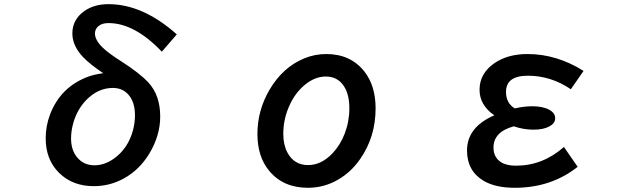

<svg xmlns="http://www.w3.org/2000/svg" viewBox="-20 -850 3040 921"><path d="M828.1 -685.1 756.3 -602.1Q625.5 -739.3 500.5 -739.3Q469.2 -739.3 452.1 -724.6Q435.5 -710.4 435.5 -689.5Q435.5 -658.7 470.2 -624Q497.1 -596.7 564 -554.2Q649.4 -499.5 690.9 -455.1Q748.5 -394 748.5 -290.5Q748.5 -198.7 694.8 -110.8Q647.5 -34.2 573.7 6.3Q506.8 43 429.7 43Q328.1 43 263.2 -21Q199.2 -84.5 199.2 -186.5Q199.2 -246.1 220.2 -301.3Q271 -433.6 403.3 -482.4Q431.6 -492.7 475.1 -499Q411.6 -541.5 378.4 -576.2Q327.1 -630.4 327.1 -689.5Q327.1 -754.9 382.3 -795.4Q430.2 -830.1 500.5 -830.1Q665 -830.1 828.1 -685.1ZM521 -428.2Q450.7 -428.2 393.6 -370.1Q352.1 -327.1 333 -265.1Q320.8 -223.6 320.8 -186.5Q320.8 -131.3 349.1 -96.2Q380.9 -57.1 433.1 -57.1Q480.5 -57.1 525.4 -88.4Q594.2 -136.7 618.2 -226.1Q627.4 -261.7 627.4 -296.9Q627.4 -361.8 594.7 -397.5Q566.4 -428.2 521 -428.2Z M1544.9 -590.8Q1662.1 -590.8 1728 -506.8Q1781.7 -438.5 1781.7 -330.1Q1781.7 -193.4 1707.5 -86.9Q1664.1 -24.4 1602.5 11.2Q1535.2 50.8 1457 50.8Q1338.4 50.8 1271 -30.8Q1214.8 -99.1 1214.8 -207Q1214.8 -319.3 1272 -418Q1335.9 -527.3 1439 -569.8Q1489.7 -590.8 1544.9 -590.8ZM1543 -482.9Q1489.3 -482.9 1440.4 -441.4Q1398.4 -406.2 1372.1 -351.6Q1338.9 -283.2 1338.9 -208Q1338.9 -155.8 1358.4 -118.7Q1390.6 -58.1 1458 -58.1Q1521 -58.1 1574.7 -114.3Q1611.8 -153.3 1633.3 -208.5Q1655.8 -267.1 1655.8 -330.6Q1655.8 -397 1629.9 -436.5Q1599.6 -482.9 1543 -482.9Z M2751 -49.8Q2624 50.8 2449.2 50.8Q2356.9 50.8 2300.3 17.6Q2220.2 -29.8 2220.2 -127.9Q2220.2 -240.2 2351.1 -296.9Q2280.3 -345.7 2280.3 -419.4Q2280.3 -498.5 2353 -547.9Q2416.5 -590.8 2510.7 -590.8Q2650.4 -590.8 2779.3 -509.8L2718.3 -421.9Q2622.6 -486.8 2512.2 -486.8Q2407.2 -486.8 2407.2 -409.2Q2407.2 -355.5 2449.2 -330.1Q2494.6 -340.3 2532.2 -340.3Q2584 -340.3 2614.3 -323.7Q2643.1 -308.1 2643.1 -282.7Q2643.1 -257.8 2613.3 -242.7Q2585.9 -228 2538.6 -228Q2491.7 -228 2444.3 -244.1Q2347.2 -217.3 2347.2 -142.1Q2347.2 -95.7 2382.8 -72.3Q2409.7 -55.2 2454.6 -55.2Q2583.5 -55.2 2685.1 -145Z"/></svg>

Font: FORM UDPGothic
Style: Bold
Weight: 700
Foundry: Pronama LLC
Version: Version 1.051